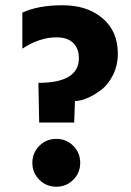

<svg xmlns="http://www.w3.org/2000/svg" viewBox="-20 -702 498 730"><path d="M65 -517V-654Q125 -682 218 -682Q312 -682 370 -632.5Q428 -583 428 -499Q428 -454 410 -417.5Q392 -381 365 -360.5Q338 -340 312 -329Q286 -318 265 -318L262 -236H129L126 -387Q280 -387 280 -481Q280 -517 258.5 -538.5Q237 -560 195 -560Q130 -560 65 -517ZM129.5 -18.5Q103 -45 103 -83Q103 -121 129.5 -147.5Q156 -174 194 -174Q232 -174 258.5 -147.5Q285 -121 285 -83Q285 -45 258.5 -18.5Q232 8 194 8Q156 8 129.5 -18.5Z"/></svg>

Font: Hind Bold
Style: Regular
Weight: 700
Designer: Manushi Parikh, Satya Rajpurohit
Foundry: Indian Type Foundry
Version: Version 1.201;PS 1.0;hotconv 1.0.78;makeotf.lib2.5.61930; tt